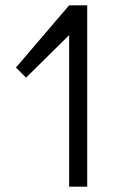

<svg xmlns="http://www.w3.org/2000/svg" viewBox="-20 -702 454 722"><path d="M240 -682H308V0H240V-570L78 -410L40 -448Z"/></svg>

Font: Didact Gothic
Style: Regular
Weight: 400
Designer: Daniel Johnson
Foundry: Daniel Johnson
Version: Version 2.101;PS 002.101;hotconv 1.0.88;makeotf.lib2.5.64775